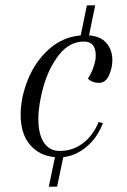

<svg xmlns="http://www.w3.org/2000/svg" viewBox="-20 -641 474 716"><path d="M308 -348Q321 -368 329 -391.5Q337 -415 337 -434Q337 -486 293 -486Q239 -486 200.5 -437Q162 -388 142.5 -319.5Q123 -251 123 -197Q123 -140 144 -109Q165 -78 203 -78Q250 -78 288 -106Q326 -134 348 -186L364 -182Q342 -126 302 -93Q262 -60 216 -55L193 55H162L185 -55Q127 -60 92 -101Q57 -142 57 -213Q57 -277 84 -344Q111 -411 162 -457Q213 -503 281 -509L304 -621H335L312 -509Q355 -506 377 -480.5Q399 -455 399 -416Q399 -388 386.5 -360Q374 -332 349 -332Q336 -332 325 -336.5Q314 -341 308 -348Z"/></svg>

Font: Arapey
Style: Italic
Weight: 400
Italic angle: -12°
Designer: Eduardo Rodriguez Tunni
Foundry: Eduardo Rodriguez Tunni
Version: Version 3.000